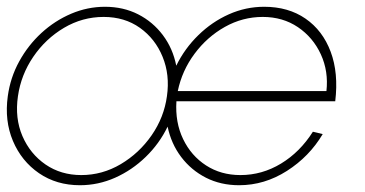

<svg xmlns="http://www.w3.org/2000/svg" viewBox="-28 -534 1077 567"><path d="M208 13Q139 13 87.2 -22.5Q35.5 -58 10.2 -117.8Q-15 -177.5 -5 -250Q2.5 -305 28.8 -352.8Q55 -400.5 94.5 -436.8Q134 -473 182.2 -493.5Q230.5 -514 282 -514Q336 -514 379.8 -491.8Q423.5 -469.5 453 -430.2Q482.5 -391 492.5 -340Q517.5 -391 557.8 -430.2Q598 -469.5 648 -491.8Q698 -514 752 -514Q823.5 -514 874.2 -479Q925 -444 948.5 -381.2Q972 -318.5 962 -235H493Q489 -172.5 512.8 -123.2Q536.5 -74 580.5 -45.5Q624.5 -17 682 -17Q746 -17 802 -51Q858 -85 896 -145L925 -138Q885.5 -71.5 819.2 -29.2Q753 13 678 13Q624 13 580.2 -9.2Q536.5 -31.5 507 -70.5Q477.5 -109.5 467 -160Q442.5 -109.5 402.2 -70.5Q362 -31.5 312 -9.2Q262 13 208 13ZM212 -17Q274 -17 328.5 -49.2Q383 -81.5 419.8 -134.5Q456.5 -187.5 465 -250Q474 -313 452.2 -366.2Q430.5 -419.5 385.2 -451.8Q340 -484 278 -484Q215.5 -484 161 -451.8Q106.5 -419.5 70.2 -366.2Q34 -313 25 -250Q15.5 -185 38.2 -132.2Q61 -79.5 106.5 -48.2Q152 -17 212 -17ZM497 -265H936Q942.5 -323.5 919.5 -373.5Q896.5 -423.5 851.8 -453.8Q807 -484 748 -484Q688.5 -484 636 -454.5Q583.5 -425 546.5 -375.2Q509.5 -325.5 497 -265Z"/></svg>

Font: Urbanist Thin
Style: Italic
Weight: 100
Italic angle: -8°
Designer: Corey Hu
Foundry: Corey Hu
Version: Version 1.321; ttfautohint (v1.8.4.7-5d5b)